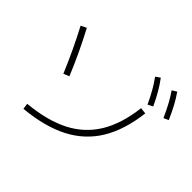

<svg xmlns="http://www.w3.org/2000/svg" viewBox="-180 -1058 1298 1298"><g transform="rotate(45 469.0 -409.5)"><path d="M743.2 -566.4 788.1 -561.5Q766.6 -384.3 695.1 -266.6Q623.5 -148.9 497.3 -83.7Q371.1 -18.6 183.6 -1L177.7 -43Q354.5 -59.6 472.2 -120.1Q589.8 -180.7 656.5 -290.3Q723.1 -399.9 743.2 -566.4ZM59.6 -671.9 99.6 -691.4Q182.6 -535.6 248 -376L207 -359.4Q137.2 -525.4 59.6 -671.9ZM659.2 -784.2 691.4 -806.6Q720.7 -767.6 744.6 -726.1Q768.6 -684.6 793 -632.8L756.8 -614.3Q731.4 -668.5 708.7 -708.3Q686 -748 659.2 -784.2ZM803.7 -797.9 836.9 -818.4Q864.3 -778.8 887 -736.6Q909.7 -694.3 932.6 -641.6L897.5 -626Q872.6 -681.2 850.6 -721.7Q828.6 -762.2 803.7 -797.9Z"/></g></svg>

Font: Pretendard ExtraLight
Style: Regular
Weight: 200
Designer: Base glyphs from Inter by Rasmus Andersson; Hangeul glyphs from Noto Sans CJK(Source Han Sans) by Jang Soo-young and Kan
Foundry: Kil Hyung-jin
Version: Version 1.309